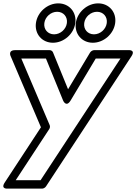

<svg xmlns="http://www.w3.org/2000/svg" viewBox="-38 -836 810 1141"><path d="M301.6 -766C338.8 -766 364.5 -736.2 359.5 -699C354.5 -661.8 320.7 -632 283.5 -632C246.2 -632 220.5 -661.8 225.5 -699C230.5 -736.2 264.3 -766 301.6 -766ZM308.3 -816C243.6 -816 184.3 -763.8 175.5 -699C166.8 -634.2 211.9 -582 276.7 -582C341.5 -582 400.8 -634.2 409.5 -699C418.3 -763.8 373.1 -816 308.3 -816ZM538.6 -766C575.8 -766 601.5 -736.2 596.5 -699C591.5 -661.8 557.7 -632 520.5 -632C483.2 -632 457.5 -661.8 462.5 -699C467.5 -736.2 501.3 -766 538.6 -766ZM545.3 -816C480.6 -816 421.3 -763.8 412.5 -699C403.8 -634.2 448.9 -582 513.7 -582C578.5 -582 637.8 -634.2 646.5 -699C655.3 -763.8 610.1 -816 545.3 -816ZM530.9 -488H677.8L203.1 235H55.4L254.4 -68.5C259.4 -76 260.2 -85.4 257.3 -92.2L88.7 -488H235.1L337.2 -238.1C337.2 -238.1 355.3 -194.8 382.1 -239.5ZM521.7 -538C513.7 -538 502.6 -532.7 497.1 -523.5L366.5 -305.6L276.9 -524.9C274 -532.1 266.1 -538 256.7 -538H52.7C6.3 -538 25.9 -500.8 25.9 -500.8L205.3 -79.6L-9.8 248.5C-36.3 289 7.5 285 7.5 285H211.5C220 285 230 279.9 235.5 271.6L743 -501.4C769.6 -542 725.7 -538 725.7 -538Z"/></svg>

Font: Hussar Techniczny
Style: Bold 
Weight: 700
Foundry: Cannot Into Space Fonts
Version: Version 0.77